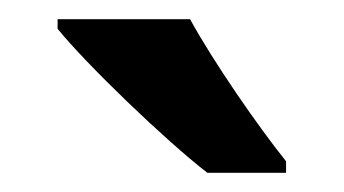

<svg xmlns="http://www.w3.org/2000/svg" viewBox="-20 -786 358 200"><path d="M178 -766H40V-756C70 -719 152 -640 196 -606H278V-618C249 -654 202 -722 178 -766Z"/></svg>

Font: Noto Sans Ethiopic SemiCondensed SemiBold
Style: Regular
Weight: 600
Width: 4
Designer: Monotype Design Team
Foundry: Monotype Imaging Inc.
Version: Version 2.102